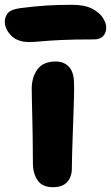

<svg xmlns="http://www.w3.org/2000/svg" viewBox="-67 -769 462 799"><path d="M153 10Q109 10 89.5 -18.5Q70 -47 70 -89Q70 -154 69 -198.5Q68 -243 67.5 -276Q67 -309 66 -338Q65 -367 65 -400Q65 -447 88.5 -480Q112 -513 165 -513Q200 -513 220.5 -490.5Q241 -468 241 -421Q242 -401 241 -366Q240 -331 238.5 -288.5Q237 -246 235.5 -203.5Q234 -161 233 -125Q232 -89 232 -67Q232 -34 213 -12Q194 10 153 10ZM55 -594Q6 -594 -20.5 -621Q-47 -648 -47 -679Q-47 -697 -35.5 -713Q-24 -729 16 -735Q78 -743 125.5 -746Q173 -749 232 -749Q285 -749 316 -733Q347 -717 361 -695Q375 -673 375 -655Q375 -632 362 -618.5Q349 -605 325 -605Q240 -605 187.5 -602.5Q135 -600 104.5 -597Q74 -594 55 -594Z"/></svg>

Font: Shantell Sans Normal
Style: Bold
Weight: 700
Designer: Stephen Nixon, Anya Danilova, Shantell Martin
Foundry: Arrow Type
Version: Version 1.009;[a7da0bfa3]